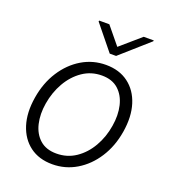

<svg xmlns="http://www.w3.org/2000/svg" viewBox="-138 -855 867 969"><g transform="rotate(20 295.5 -370.0)"><path d="M252.8 11.4Q181.1 11.4 132.3 -25Q83.5 -61.4 63 -126.1Q42.6 -190.7 56.5 -275.2Q70 -357.6 110.3 -420.1Q150.6 -482.6 209.5 -517.8Q268.5 -552.9 337.7 -552.9Q409.8 -552.9 458.6 -516.3Q507.5 -479.8 527.9 -415.1Q548.3 -350.5 534.4 -265.6Q521 -183.9 480.6 -121.4Q440.3 -58.9 381.4 -23.8Q322.4 11.4 252.8 11.4ZM253.9 -46.5Q311.8 -46.5 357.6 -77.6Q403.4 -108.7 433.2 -160.7Q463.1 -212.7 473 -275.2Q483 -335.2 471.1 -385.1Q459.2 -435 425.8 -465.2Q392.4 -495.4 337 -495.4Q279.5 -495.4 233.7 -464Q187.9 -432.5 158 -380.3Q128.2 -328.1 117.9 -265.6Q108 -206 119.7 -156.1Q131.4 -106.2 165 -76.3Q198.5 -46.5 253.9 -46.5ZM282.7 -751.1 359.4 -657.7 467.3 -751.1H521.7L520.2 -746.1L369.3 -612.6H335.2L226.9 -746.1L228.3 -751.1Z"/></g></svg>

Font: Inter UI Light
Style: Italic
Weight: 300
Italic angle: 9.39999°
Designer: Rasmus Andersson
Foundry: rsms
Version: 3.2;8d6f07862